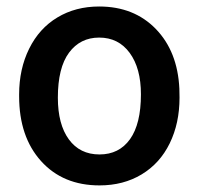

<svg xmlns="http://www.w3.org/2000/svg" viewBox="-20 -558 609 588"><path d="M38.6 -269Q38.6 -346.7 69.3 -408.9Q100.1 -471.2 155.8 -504.6Q211.4 -538.1 283.7 -538.1Q390.6 -538.1 457.3 -469.2Q523.9 -400.4 529.3 -286.6L529.8 -258.8Q529.8 -180.7 499.8 -119.1Q469.7 -57.6 413.8 -23.9Q357.9 9.8 284.7 9.8Q172.9 9.8 105.7 -64.7Q38.6 -139.2 38.6 -263.2ZM157.2 -258.8Q157.2 -177.2 190.9 -131.1Q224.6 -85 284.7 -85Q344.7 -85 378.2 -131.8Q411.6 -178.7 411.6 -269Q411.6 -349.1 377.2 -396Q342.8 -442.9 283.7 -442.9Q225.6 -442.9 191.4 -396.7Q157.2 -350.6 157.2 -258.8Z"/></svg>

Font: RobotoDraft Medium
Style: Regular
Weight: 500
Version: Version 2.001152; 2014